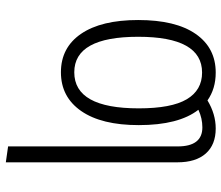

<svg xmlns="http://www.w3.org/2000/svg" viewBox="-72 -502 779 676"><g transform="rotate(90 318.0 -164.5)"><path d="M552 -399V205L496 197V-400Q496 -487 429 -487Q397 -487 367 -473Q421 -404 421 -263Q421 -132 371.5 -60.5Q322 11 235 11Q148 11 99.5 -60Q51 -131 51 -261Q51 -393 100 -463.5Q149 -534 236 -534Q293 -534 334 -505Q382 -534 433 -534Q490 -534 521 -499Q552 -464 552 -399ZM362 -263Q362 -378 330 -432Q298 -486 236 -486Q110 -486 110 -261Q110 -36 235 -36Q362 -36 362 -263Z"/></g></svg>

Font: Fira Sans Extra Condensed Light
Style: Regular
Weight: 300
Width: 1
Designer: Carrois Corporate & Edenspiekermann AG
Foundry: Carrois Corporate GbR & Edenspiekermann AG
Version: Version 4.203